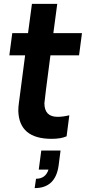

<svg xmlns="http://www.w3.org/2000/svg" viewBox="-20 -700 461 986"><path d="M28 0ZM158 266 165 218Q214 218 229 171H179L192 73H291L281 150Q265 266 158 266ZM245 13Q78 13 74 -131Q74 -150 77 -171L109 -416H28L43 -530H124L144 -680H274L254 -530H401L386 -416H239Q209 -188 208 -170Q208 -100 276 -100Q303 -100 336 -108L322 0Q293 13 245 13Z"/></svg>

Font: Tanohe Sans SemiBold
Style: Italic
Weight: 600
Designer: Village Type and Design LLC & Cristiano Sobral
Foundry: Cooper Hewitt Smithsonian Design Museum
Version: Version 1.00;September 29, 2021;FontCreator 13.0.0.2655 64-b